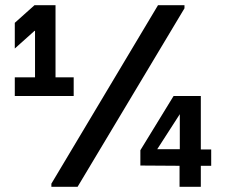

<svg xmlns="http://www.w3.org/2000/svg" viewBox="-20 -720 871 740"><path d="M589 -700H691V-688L279 0H178V-12ZM649 -350H754V-144H794V-81H754V0H672V-81L521 -82V-141ZM37 -533V-632L113 -700H194V-422H264V-350H37V-422H115V-601H113ZM673 -145V-280L586 -145Z"/></svg>

Font: Lopes Sans SemiBold
Style: Regular
Weight: 600
Designer: Gabriel Lam, Diego Maldonado
Foundry: TypeRant, Foresti Design
Version: Version 4.000